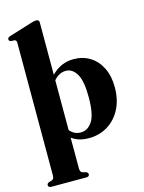

<svg xmlns="http://www.w3.org/2000/svg" viewBox="-143 -840 866 1158"><g transform="rotate(-15 290.0 -260.5)"><path d="M218.5 -739.5V-413Q248 -442.5 282 -457.8Q316 -473 357 -473Q415 -473 459.5 -445.2Q504 -417.5 529.2 -366.2Q554.5 -315 554.5 -245.5Q554.5 -167.5 524.5 -109.8Q494.5 -52 442.5 -20.2Q390.5 11.5 325 11.5Q259.5 11.5 218.5 -20.5V172.5Q218.5 195 233 200L254 205Q267 210.5 267 220.5Q267 236 248 236H29.5Q10.5 236 10.5 220.5Q10.5 210.5 24 205L41.5 200Q56 195 56 172.5V-656.5Q56 -672 43.5 -675L21 -676Q8.5 -680 8.5 -690Q8.5 -700.5 25.5 -706.5L166 -750Q178.5 -754 185.5 -755.5Q192.5 -757 200.5 -757Q218.5 -757 218.5 -739.5ZM294 -417Q252 -417 218.5 -378.5V-67.5Q245.5 -34.5 286.5 -34.5Q330.5 -34.5 358.8 -77.8Q387 -121 387 -229Q387 -329.5 361 -373.2Q335 -417 294 -417Z"/></g></svg>

Font: Fraunces 72pt
Style: Bold
Weight: 700
Version: Version 1.000;[b76b70a41]